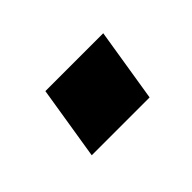

<svg xmlns="http://www.w3.org/2000/svg" viewBox="-39 -453 366 366"><g transform="rotate(-45 144.0 -270.5)"><path d="M58 -196 82 -345H238L214 -196Z"/></g></svg>

Font: Nunito Sans 10pt SemiExpanded
Style: Bold Italic
Weight: 700
Width: 6
Italic angle: -9°
Designer: Vernon Adams
Foundry: Vernon Adams
Version: Version 3.101;gftools[0.9.27]